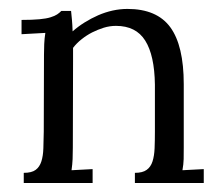

<svg xmlns="http://www.w3.org/2000/svg" viewBox="-20 -406 494 426"><path d="M77.6 -284.7Q77.6 -295.9 78.1 -308.1Q78.6 -320.3 80.6 -333L27.8 -330.1V-361.8Q52.2 -361.8 67.6 -363.3Q83 -364.7 92.3 -367.7Q101.6 -370.6 106.7 -374Q111.8 -377.4 116.2 -381.8H137.7Q138.7 -373 139.6 -362.3Q140.6 -351.6 141.1 -336.4Q153.3 -347.2 167.7 -356.2Q182.1 -365.2 197.8 -372.1Q213.4 -378.9 230 -382.6Q246.6 -386.2 262.7 -386.2Q328.1 -386.2 357.9 -345.5Q387.7 -304.7 387.7 -219.2V-79.1Q387.7 -64.5 387.5 -53Q387.2 -41.5 384.8 -28.3L432.1 -30.8V0H279.3V-22.5Q296.4 -22.5 305.4 -29.1Q314.5 -35.6 318.4 -47.9Q322.3 -60.1 323 -76.9Q323.7 -93.8 323.7 -113.8V-218.3Q322.8 -283.2 302.2 -315.9Q281.7 -348.6 237.3 -348.6Q223.6 -348.6 210.2 -344.5Q196.8 -340.3 184.3 -334Q171.9 -327.6 160.9 -318.8Q149.9 -310.1 142.1 -299.8Q142.1 -293 142.1 -285.6Q142.1 -278.3 142.1 -270.5L141.6 -79.1Q141.6 -64.5 141.1 -53Q140.6 -41.5 138.7 -28.3L185.5 -30.8V0H32.7V-22.5Q50.3 -22.5 59.1 -29.1Q67.9 -35.6 71.8 -47.9Q75.7 -60.1 76.2 -76.9Q76.7 -93.8 77.1 -113.8Z"/></svg>

Font: Parastoo Print
Style: Print
Weight: 400
Foundry: Saber Rastikerdar (saber.rastikerdar@gmail.com)
Version: Version 1.0.0-alpha5